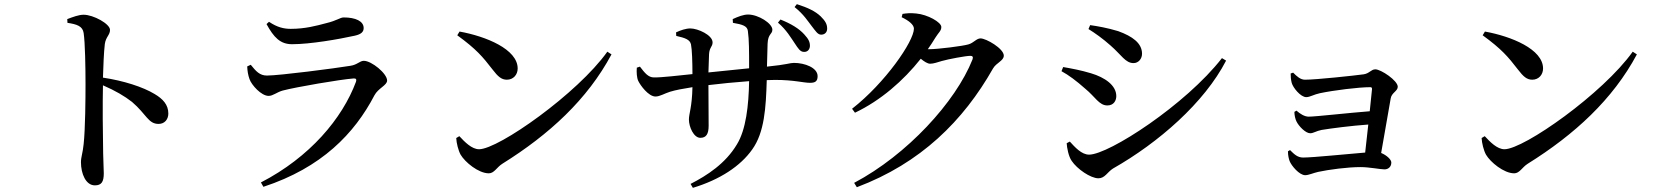

<svg xmlns="http://www.w3.org/2000/svg" viewBox="-20 -847 7980 925"><path d="M744 -250C774 -250 791 -273 791 -300C791 -343 764 -371 725 -394C669 -428 576 -458 476 -473C478 -531 480 -593 485 -635C490 -670 510 -678 510 -703C510 -732 430 -776 383 -776C359 -776 331 -765 304 -755L305 -737C351 -730 378 -721 383 -688C390 -641 392 -523 392 -441C392 -374 391 -227 383 -153C379 -111 370 -90 370 -66C370 -9 394 46 437 46C469 46 480 29 480 -12C480 -27 478 -59 477 -108C475 -203 474 -348 476 -436C536 -410 580 -384 616 -356C686 -296 694 -250 744 -250Z M1237 32 1249 53C1530 -39 1688 -204 1784 -388C1802 -422 1845 -436 1845 -459C1845 -493 1770 -554 1733 -554C1713 -554 1702 -535 1668 -530C1595 -518 1326 -483 1266 -483C1231 -483 1213 -504 1188 -535L1171 -527C1172 -504 1175 -486 1182 -466C1192 -437 1239 -385 1274 -385C1296 -385 1313 -403 1343 -411C1408 -428 1618 -464 1683 -469C1695 -470 1699 -465 1695 -453C1629 -276 1473 -90 1237 32ZM1387 -634C1475 -634 1612 -658 1689 -675C1721 -682 1732 -694 1732 -712C1732 -745 1693 -763 1636 -763C1618 -763 1605 -748 1550 -735C1505 -723 1450 -708 1381 -708C1348 -708 1316 -715 1276 -742L1264 -731C1299 -667 1330 -634 1387 -634Z M2335 -12C2361 -12 2373 -41 2400 -58C2626 -199 2810 -368 2926 -585L2906 -598C2763 -397 2382 -128 2288 -128C2253 -128 2219 -163 2193 -191L2178 -182C2179 -158 2188 -122 2199 -102C2220 -66 2285 -12 2335 -12ZM2422 -463C2453 -463 2474 -487 2474 -517C2474 -610 2321 -672 2194 -695L2183 -677C2275 -610 2305 -574 2353 -512C2379 -478 2396 -463 2422 -463Z M3853 -597C3870 -596 3881 -608 3882 -625C3882 -645 3876 -658 3855 -681C3829 -710 3790 -733 3740 -753L3728 -738C3770 -702 3791 -664 3809 -638C3825 -614 3835 -597 3853 -597ZM3936 -680C3954 -680 3965 -692 3965 -709C3965 -731 3956 -746 3934 -768C3908 -793 3872 -810 3819 -827L3808 -813C3853 -777 3871 -746 3890 -722C3909 -698 3919 -680 3936 -680ZM3138 -382C3159 -382 3182 -397 3208 -405C3234 -413 3271 -420 3316 -427C3314 -330 3299 -300 3299 -271C3299 -236 3322 -183 3354 -183C3382 -183 3394 -201 3394 -241L3393 -437C3449 -444 3522 -451 3589 -456C3587 -339 3574 -222 3530 -151C3475 -59 3387 -2 3307 39L3318 58C3447 19 3547 -46 3604 -127C3663 -209 3670 -328 3674 -461L3715 -462C3805 -462 3851 -448 3882 -448C3906 -448 3919 -454 3919 -480C3919 -521 3857 -544 3805 -544C3785 -544 3774 -536 3675 -526L3678 -636C3680 -686 3701 -681 3701 -704C3701 -734 3634 -777 3584 -777C3562 -777 3536 -767 3510 -755L3511 -737C3557 -729 3580 -722 3583 -698C3589 -656 3589 -598 3589 -518L3393 -498C3394 -533 3395 -568 3396 -586C3398 -620 3413 -621 3413 -643C3413 -678 3342 -710 3306 -710C3284 -710 3258 -701 3237 -691L3238 -674C3282 -664 3304 -656 3309 -633C3314 -609 3316 -547 3316 -490C3256 -484 3166 -473 3130 -474C3103 -474 3086 -496 3063 -526L3048 -521C3046 -499 3048 -471 3055 -457C3065 -436 3104 -382 3138 -382Z M4085 -323 4099 -304C4223 -363 4332 -458 4416 -564C4433 -550 4449 -540 4461 -540C4478 -540 4496 -547 4517 -553C4548 -562 4633 -578 4655 -578C4665 -578 4670 -573 4665 -560C4584 -356 4350 -101 4095 34L4108 55C4416 -61 4621 -265 4764 -517C4780 -545 4816 -554 4816 -579C4816 -613 4731 -662 4704 -662C4684 -662 4671 -640 4645 -633C4618 -625 4499 -610 4458 -610H4450C4463 -628 4475 -647 4486 -665C4502 -691 4515 -698 4515 -717C4515 -740 4449 -777 4394 -782C4366 -785 4347 -783 4328 -780L4324 -764C4358 -748 4383 -728 4383 -709C4383 -648 4244 -447 4085 -323Z M5272 12C5303 12 5315 -18 5342 -35C5562 -160 5782 -352 5887 -555L5867 -567C5693 -343 5322 -102 5227 -102C5190 -102 5158 -139 5134 -165L5119 -157C5120 -136 5128 -93 5143 -72C5169 -33 5234 12 5272 12ZM5315 -339C5347 -339 5358 -364 5358 -384C5358 -436 5303 -474 5236 -494C5186 -509 5147 -516 5102 -524L5094 -504C5129 -485 5165 -458 5208 -420C5257 -380 5275 -339 5315 -339ZM5441 -543C5465 -543 5482 -564 5482 -588C5482 -639 5436 -672 5367 -697C5314 -713 5267 -721 5232 -726L5224 -707C5255 -688 5293 -661 5330 -628C5383 -582 5402 -543 5441 -543Z M6292 -205C6308 -205 6321 -216 6347 -221C6396 -229 6489 -241 6572 -247L6557 -112C6469 -105 6306 -88 6258 -88C6231 -88 6215 -104 6195 -124L6185 -118C6185 -98 6189 -82 6193 -71C6202 -48 6240 -3 6268 -3C6285 -3 6308 -14 6331 -19C6383 -30 6471 -42 6535 -42C6577 -42 6630 -31 6650 -31C6668 -31 6683 -43 6683 -64C6683 -79 6659 -100 6634 -110L6680 -373C6684 -400 6714 -408 6714 -429C6714 -459 6633 -513 6606 -513C6586 -513 6577 -493 6550 -489C6507 -483 6321 -463 6267 -463C6245 -463 6228 -479 6210 -497L6198 -493C6198 -479 6199 -464 6203 -448C6209 -425 6246 -379 6273 -379C6291 -379 6310 -392 6339 -398C6406 -412 6525 -427 6582 -427C6587 -427 6590 -425 6590 -418L6579 -311C6485 -304 6319 -285 6285 -285C6265 -285 6244 -298 6226 -314L6216 -308C6216 -293 6220 -274 6226 -262C6237 -239 6270 -205 6292 -205Z M7275 -12C7301 -12 7313 -41 7340 -58C7566 -199 7750 -368 7866 -585L7846 -598C7703 -397 7322 -128 7228 -128C7193 -128 7159 -163 7133 -191L7118 -182C7119 -158 7128 -122 7139 -102C7160 -66 7225 -12 7275 -12ZM7362 -463C7393 -463 7414 -487 7414 -517C7414 -610 7261 -672 7134 -695L7123 -677C7215 -610 7245 -574 7293 -512C7319 -478 7336 -463 7362 -463Z"/></svg>

Font: GenKiMin2 TW SB
Style: Regular
Weight: 600
Version: Version 2.100;PS 2.1;hotconv 16.6.51;makeotf.lib2.5.65220 DE